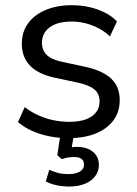

<svg xmlns="http://www.w3.org/2000/svg" viewBox="-20 -515 521 728"><path d="M239.8 8.9Q202.5 8.9 166.6 1.7Q130.8 -5.6 100.6 -19.2Q70.5 -32.7 48.1 -52.2L73.7 -108.8Q98.2 -90.1 125.9 -77.6Q153.5 -65.1 182.9 -59.1Q212.3 -53.1 241.8 -53.1Q298.8 -53.1 328.2 -74.1Q357.5 -95.1 357.5 -130.6Q357.5 -159.4 338.3 -175.6Q319.1 -191.8 278 -201L187 -220.5Q124.5 -234.1 93.6 -266.3Q62.7 -298.5 62.7 -349.4Q62.7 -393.7 86.5 -426.5Q110.4 -459.4 153.4 -477.3Q196.4 -495.3 252.6 -495.3Q286.6 -495.3 318 -488.3Q349.4 -481.2 376.8 -467.7Q404.2 -454.1 423.5 -433.6L396.9 -377Q377.9 -395.1 354 -407.7Q330 -420.3 304.3 -426.8Q278.6 -433.3 252.6 -433.3Q197.2 -433.3 168.1 -411.2Q139.1 -389.2 139.1 -352.7Q139.1 -324.8 156.8 -307.1Q174.5 -289.4 212.5 -281.2L303.5 -261.7Q368.5 -247.6 401.2 -217.2Q433.9 -186.7 433.9 -135.4Q433.9 -90.6 409.8 -58.3Q385.6 -25.9 342.1 -8.5Q298.5 8.9 239.8 8.9ZM242.9 192.3Q217.1 192.3 193.5 187.1Q170 181.9 153.6 172.9L166.8 128.6Q185.4 137.1 201.5 141.1Q217.7 145.1 240.3 145.1Q266.8 145.1 282.7 135.7Q298.5 126.4 298.5 108.2Q298.5 95.1 289.5 87.7Q280.5 80.4 260.5 80.4Q250 80.4 239.6 81.9Q229.3 83.5 214.2 88.5L197.3 73.2L211.4 -20H263L250 55.5L225.4 49.2Q237.4 45.8 249.1 43.8Q260.9 41.8 270.9 41.8Q295.7 41.8 314.4 49.7Q333 57.7 344 72.9Q355 88.1 355 110.1Q355 134.5 340.8 153.2Q326.6 171.9 301.4 182.1Q276.3 192.3 242.9 192.3Z"/></svg>

Font: Nunito Sans 12pt ExtraLight
Style: Regular
Weight: 200
Designer: Vernon Adams
Foundry: Vernon Adams
Version: Version 3.101;gftools[0.9.27]